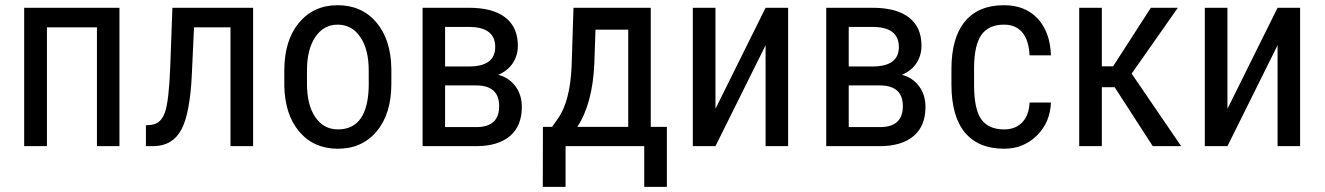

<svg xmlns="http://www.w3.org/2000/svg" viewBox="-20 -558 5057 733"><path d="M436 0V-528.3H72.3V0H159.2V-453.6H350.1V0Z M946.3 -528.3H638.2L629.9 -302.2C626.6 -216.6 620 -159.3 610.1 -130.1C600.2 -101 583.2 -84.8 559.1 -81.5L537.1 -79.6V0H565.9C614.7 -0.7 650.2 -21.7 672.4 -63.2C694.5 -104.7 707.8 -175.1 712.4 -274.4L720.7 -453.6H859.9V0H946.3Z M1065.4 -288.6V-231C1066.7 -157.1 1085.9 -98.5 1122.8 -55.2C1159.7 -11.9 1208.8 9.8 1270 9.8C1331.9 9.8 1381.3 -12.5 1418.5 -57.1C1455.6 -101.7 1474.1 -162.3 1474.1 -238.8V-294.4C1473.1 -369.6 1454 -429 1416.7 -472.7C1379.5 -516.3 1330.2 -538.1 1269 -538.1C1207.8 -538.1 1158.6 -515.7 1121.3 -470.9C1084.1 -426.2 1065.4 -365.4 1065.4 -288.6ZM1151.9 -238.8V-289.1C1151.9 -342.8 1162.5 -385.3 1183.8 -416.7C1205.2 -448.2 1233.6 -463.9 1269 -463.9C1305.2 -463.9 1334 -448.2 1355.5 -416.7C1377 -385.3 1387.7 -342.6 1387.7 -288.6V-229C1385.4 -119 1346.2 -64 1270 -64C1233.9 -64 1205.2 -79.5 1183.8 -110.6C1162.5 -141.7 1151.9 -184.4 1151.9 -238.8Z M1593.3 0H1797.4C1853 0 1896.1 -12.8 1926.5 -38.3C1956.9 -63.9 1972.2 -101.1 1972.2 -149.9C1972.2 -180.8 1963.9 -207.2 1947.5 -229C1931.1 -250.8 1909.3 -265.3 1882.3 -272.5C1906.7 -282.9 1925.3 -297.9 1938 -317.4C1950.7 -336.9 1957 -358.9 1957 -383.3C1957 -430.5 1941.1 -466.5 1909.2 -491.2C1877.3 -516 1831.1 -528.3 1770.5 -528.3H1593.3ZM1679.2 -231.9H1797.4C1856.3 -231.9 1885.7 -205.6 1885.7 -152.8C1885.7 -99.4 1856.6 -72.8 1798.3 -72.8H1679.2ZM1679.2 -304.2V-455.1H1775.4C1838.9 -453.8 1870.6 -428.2 1870.6 -378.4C1870.6 -328.9 1836.9 -304.2 1769.5 -304.2Z M2087.9 -73.7H2052.7L2052.2 155.3H2139.2V0H2439.5V155.3H2525.9V-73.7H2464.4V-528.3H2169.4L2162.1 -300.8C2157.9 -217.1 2141.8 -153.8 2113.8 -110.8ZM2184.1 -73.7C2222.8 -132.3 2244.5 -213.1 2249 -315.9L2253.4 -444.8H2378.4V-73.7Z M2902.8 -528.3 2711.4 -142.6V-528.3H2625V0H2711.4L2902.8 -385.3V0H2988.8V-528.3Z M3134.3 0H3338.4C3394 0 3437.1 -12.8 3467.5 -38.3C3498 -63.9 3513.2 -101.1 3513.2 -149.9C3513.2 -180.8 3505 -207.2 3488.5 -229C3472.1 -250.8 3450.4 -265.3 3423.3 -272.5C3447.8 -282.9 3466.3 -297.9 3479 -317.4C3491.7 -336.9 3498 -358.9 3498 -383.3C3498 -430.5 3482.1 -466.5 3450.2 -491.2C3418.3 -516 3372.1 -528.3 3311.5 -528.3H3134.3ZM3220.2 -231.9H3338.4C3397.3 -231.9 3426.8 -205.6 3426.8 -152.8C3426.8 -99.4 3397.6 -72.8 3339.4 -72.8H3220.2ZM3220.2 -304.2V-455.1H3316.4C3379.9 -453.8 3411.6 -428.2 3411.6 -378.4C3411.6 -328.9 3377.9 -304.2 3310.5 -304.2Z M3813.5 -64C3773.8 -64 3744.7 -76.8 3726.3 -102.5C3707.9 -128.3 3698.7 -172.2 3698.7 -234.4V-301.8C3699.4 -359.4 3709 -400.8 3727.5 -426C3746.1 -451.3 3774.6 -463.9 3813 -463.9C3842.6 -463.9 3865.8 -454.1 3882.6 -434.6C3899.3 -415 3908.7 -385.7 3910.6 -346.7H3992.2C3990.2 -405.9 3973.4 -452.6 3941.7 -486.8C3909.9 -521 3867 -538.1 3813 -538.1C3747.6 -538.1 3697.8 -517.3 3663.6 -475.8C3629.4 -434.3 3612.3 -373.7 3612.3 -293.9V-235.8C3612.3 -154.5 3629.5 -93.2 3663.8 -52C3698.2 -10.8 3748 9.8 3813.5 9.8C3862.6 9.8 3904.2 -6.9 3938.2 -40.3C3972.2 -73.6 3990.2 -115.7 3992.2 -166.5H3910.6C3909 -133.6 3899.6 -108.3 3882.3 -90.6C3865.1 -72.8 3842.1 -64 3813.5 -64Z M4235.4 -225.1 4380.9 0H4489.3L4300.3 -276.9L4476.6 -528.3H4373.5L4229.5 -304.7H4186.5V-528.3H4100.1V0H4186.5V-225.1Z M4857.4 -528.3 4666 -142.6V-528.3H4579.6V0H4666L4857.4 -385.3V0H4943.4V-528.3Z"/></svg>

Font: Roboto Condensed
Style: Regular
Weight: 400
Designer: Google
Version: Version 2.134; 2016